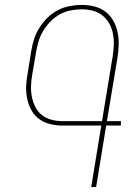

<svg xmlns="http://www.w3.org/2000/svg" viewBox="-20 -763 540 783"><path d="M352 0 393 -251H235Q209 -251 184.5 -257Q160 -263 140.5 -277Q121 -291 109 -312Q97 -333 91.5 -357.5Q86 -382 86.5 -407.5Q87 -433 92 -459L107 -553Q111 -578 118.5 -602Q126 -626 140 -648.5Q154 -671 173 -690Q192 -709 215 -721Q238 -733 263.5 -738Q289 -743 313 -743Q340 -743 365.5 -736.5Q391 -730 410.5 -715Q430 -700 442 -678.5Q454 -657 459.5 -632Q465 -607 464 -580Q463 -553 459 -527L416 -269H473V-251H413L372 0ZM235 -269H396L439 -530Q443 -554 444 -577.5Q445 -601 441 -623.5Q437 -646 426.5 -665.5Q416 -685 399 -699Q382 -713 359.5 -719Q337 -725 313 -725Q291 -725 268 -720.5Q245 -716 224 -704.5Q203 -693 186 -675.5Q169 -658 156.5 -637.5Q144 -617 137.5 -595Q131 -573 127 -550L111 -456Q107 -433 106.5 -410Q106 -387 110.5 -365.5Q115 -344 125 -325Q135 -306 152 -293Q169 -280 190.5 -274.5Q212 -269 235 -269Z"/></svg>

Font: Iosevka Term Curly Th Obl
Style: Regular
Weight: 100
Italic angle: -9°
Designer: Belleve Invis
Foundry: Belleve Invis
Version: Version 32.3.0